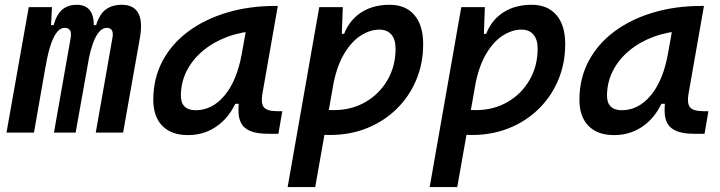

<svg xmlns="http://www.w3.org/2000/svg" viewBox="-20 -547 2970 792"><path d="M194.3 -517.6 187.5 -384.3 120.1 0H6.8L98.6 -517.6ZM202.6 0 271.5 -390.6Q278.8 -432.1 246.6 -432.1Q220.2 -432.1 200.2 -389.9Q180.2 -347.7 167.5 -269L174.8 -443.4H201.2Q213.9 -488.8 237.8 -508.1Q261.7 -527.3 296.4 -527.3Q339.8 -527.3 356.9 -494.6Q374 -461.9 361.8 -390.6L292 0ZM557.1 -390.6 487.8 0H375L443.8 -390.6Q447.8 -410.6 441.9 -421.4Q436 -432.1 420.9 -432.1Q393.1 -432.1 372.6 -389.9Q352.1 -347.7 339.8 -269L344.2 -443.4H376.5Q390.6 -489.3 417 -508.3Q443.4 -527.3 481.9 -527.3Q581.1 -527.3 557.1 -390.6Z M755.4 10.3Q687 10.3 649.7 -27.8Q612.3 -65.9 612.3 -135.3Q612.3 -223.1 650.1 -294.7Q688 -366.2 756.3 -417Q824.7 -467.8 916.3 -495.1Q1007.8 -522.5 1115.2 -522.5H1126L1062 -158.2Q1055.7 -120.6 1068.6 -104.5Q1081.5 -88.4 1123.5 -88.4H1144.5L1128.4 4.9H1088.4Q1045.9 4.9 1019.8 -3.9Q993.7 -12.7 980.7 -29.8Q967.8 -46.9 964.8 -72.3Q961.9 -97.7 966.3 -131.3L995.6 -118.7H939L966.3 -158.2Q939.9 -78.1 884.5 -33.9Q829.1 10.3 755.4 10.3ZM787.1 -92.3Q855.5 -92.3 906.5 -153.3Q957.5 -214.4 977.5 -325.7L1002.9 -467.3L1044.4 -419.9Q978 -417 919.9 -395.8Q861.8 -374.5 818.4 -338.6Q774.9 -302.7 750.5 -255.1Q726.1 -207.5 726.1 -151.9Q726.1 -122.6 741.7 -107.4Q757.3 -92.3 787.1 -92.3Z M1280.3 224.6H1166.5L1296.9 -517.6H1394L1389.6 -395ZM1341.3 9.8Q1307.1 9.8 1273.7 7.1Q1240.2 4.4 1206.1 -0.5L1257.8 -105Q1288.1 -92.8 1356.9 -92.8Q1429.7 -92.8 1487.3 -126Q1544.9 -159.2 1578.4 -216.8Q1611.8 -274.4 1611.8 -346.7Q1611.8 -383.8 1594.5 -404.3Q1577.1 -424.8 1544.9 -424.8Q1506.8 -424.8 1468.3 -400.4Q1429.7 -376 1398.9 -324Q1368.2 -272 1353 -189.5L1372.1 -407.2H1414.6L1389.2 -373Q1405.8 -446.8 1457.8 -487.1Q1509.8 -527.3 1587.4 -527.3Q1652.8 -527.3 1689.2 -485.1Q1725.6 -442.9 1725.6 -365.2Q1725.6 -285.2 1696.8 -216.8Q1668 -148.4 1615.7 -97.4Q1563.5 -46.4 1493.7 -18.3Q1423.8 9.8 1341.3 9.8Z M1866.2 224.6H1752.4L1882.8 -517.6H1980L1975.6 -395ZM1927.2 9.8Q1893.1 9.8 1859.6 7.1Q1826.2 4.4 1792 -0.5L1843.8 -105Q1874 -92.8 1942.9 -92.8Q2015.6 -92.8 2073.2 -126Q2130.9 -159.2 2164.3 -216.8Q2197.8 -274.4 2197.8 -346.7Q2197.8 -383.8 2180.4 -404.3Q2163.1 -424.8 2130.9 -424.8Q2092.8 -424.8 2054.2 -400.4Q2015.6 -376 1984.9 -324Q1954.1 -272 1939 -189.5L1958 -407.2H2000.5L1975.1 -373Q1991.7 -446.8 2043.7 -487.1Q2095.7 -527.3 2173.3 -527.3Q2238.8 -527.3 2275.1 -485.1Q2311.5 -442.9 2311.5 -365.2Q2311.5 -285.2 2282.7 -216.8Q2253.9 -148.4 2201.7 -97.4Q2149.4 -46.4 2079.6 -18.3Q2009.8 9.8 1927.2 9.8Z M2513.2 10.3Q2444.8 10.3 2407.5 -27.8Q2370.1 -65.9 2370.1 -135.3Q2370.1 -223.1 2408 -294.7Q2445.8 -366.2 2514.2 -417Q2582.5 -467.8 2674.1 -495.1Q2765.6 -522.5 2873 -522.5H2883.8L2819.8 -158.2Q2813.5 -120.6 2826.4 -104.5Q2839.4 -88.4 2881.3 -88.4H2902.3L2886.2 4.9H2846.2Q2803.7 4.9 2777.6 -3.9Q2751.5 -12.7 2738.5 -29.8Q2725.6 -46.9 2722.7 -72.3Q2719.7 -97.7 2724.1 -131.3L2753.4 -118.7H2696.8L2724.1 -158.2Q2697.8 -78.1 2642.3 -33.9Q2586.9 10.3 2513.2 10.3ZM2544.9 -92.3Q2613.3 -92.3 2664.3 -153.3Q2715.3 -214.4 2735.4 -325.7L2760.7 -467.3L2802.2 -419.9Q2735.8 -417 2677.7 -395.8Q2619.6 -374.5 2576.2 -338.6Q2532.7 -302.7 2508.3 -255.1Q2483.9 -207.5 2483.9 -151.9Q2483.9 -122.6 2499.5 -107.4Q2515.1 -92.3 2544.9 -92.3Z"/></svg>

Font: Cascadia Mono Medium
Style: Italic
Weight: 500
Italic angle: -10°
Monospace: yes
Designer: Aaron Bell
Foundry: Saja Typeworks
Version: Version 2407.024